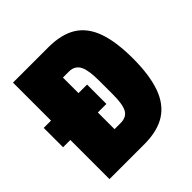

<svg xmlns="http://www.w3.org/2000/svg" viewBox="-184 -828 968 968"><g transform="rotate(-45 300.5 -344.0)"><path d="M0 -279V-417H309V-279ZM52 0V-688H302Q398 -688 455.5 -651.5Q513 -615 539.5 -539.5Q566 -464 566 -346Q566 -229 539 -152Q512 -75 453.5 -37.5Q395 0 300 0ZM248 -160H291Q313 -160 328 -168Q343 -176 351 -192Q359 -208 362.5 -232.5Q366 -257 366 -289V-389Q366 -422 362.5 -448Q359 -474 351 -491.5Q343 -509 328 -518.5Q313 -528 291 -528H248Z"/></g></svg>

Font: Archivo Condensed Black
Style: Regular
Weight: 900
Width: 3
Designer: Hector Gatti
Foundry: Omnibus-Type
Version: Version 2.001